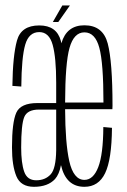

<svg xmlns="http://www.w3.org/2000/svg" viewBox="-20 -698 476 721"><path d="M107.5 3.5Q58 3.5 41.5 -36.2Q25 -76 25 -144.5Q25 -238.5 41.2 -274.8Q57.5 -311 120.5 -311H191V-388Q191 -481.5 177.8 -529.5Q164.5 -577.5 127.5 -577.5Q88.5 -577.5 74.8 -530.5Q61 -483.5 60 -373L26.5 -375.5Q28 -489.5 43.8 -546Q59.5 -602.5 127.5 -602.5Q193 -602.5 208.5 -544.5Q209.5 -540 210.5 -535.5Q230 -603 297 -603Q366.5 -603 384.5 -534.8Q402.5 -466.5 402.5 -301Q402.5 -294.5 402 -288H224.5Q225 -161.5 240 -93.5Q256 -22.5 297 -22.5Q330.5 -22.5 349 -70.5Q367.5 -118.5 368 -221L400.5 -218Q399.5 -99 374.8 -47.8Q350 3.5 297 3.5Q227.5 3.5 209 -78Q202.5 -43.5 186.5 -25.5Q159.5 3.5 107.5 3.5ZM224.5 -313H368.5Q368.5 -461.5 353 -518.5Q337.5 -576.5 297 -576.5Q257.5 -576.5 241 -518Q225 -461.5 224.5 -313ZM191 -133.5V-286.5H126Q83 -286.5 71.2 -258.8Q59.5 -231 59.5 -144Q59.5 -86 70.8 -53.5Q82 -21 116 -21Q150 -21 170.5 -43.5Q190 -65 191 -133.5ZM178.5 -615.5 214 -677.5H242.5L199 -615.5Z"/></svg>

Font: Anybody Condensed ExtraLight
Style: Regular
Weight: 200
Width: 3
Designer: Tyler Finck
Foundry: Etcetera Type Company
Version: Version 1.010; ttfautohint (v1.8.3) -l 8 -r 50 -G 200 -x 14 